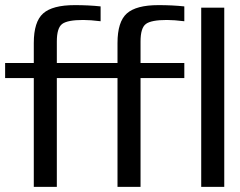

<svg xmlns="http://www.w3.org/2000/svg" viewBox="-47 -730 937 750"><path d="M605 -652Q544 -652 523 -636.5Q502 -621 502 -568V-484H673V-425H502V0H412V-425H175V0H85V-425H-27V-484H85V-562Q85 -645 121.5 -677.5Q158 -710 245 -710Q299 -710 346 -705V-647Q306 -652 278 -652Q217 -652 196 -636.5Q175 -621 175 -568V-484H412V-562Q412 -645 448.5 -677.5Q485 -710 572 -710Q626 -710 673 -705V-647Q633 -652 605 -652ZM829 0H739V-700H829Z"/></svg>

Font: Gamestation Display
Style: Regular
Weight: 400
Designer: Jonas Hecksher
Foundry: Jonas Hecksher, Playtypeª, e-types AS
Version: Version 1.003